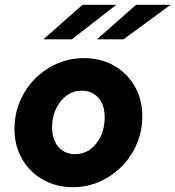

<svg xmlns="http://www.w3.org/2000/svg" viewBox="-20 -766 727 796"><path d="M282 10Q213 10 157.8 -21.3Q102.7 -52.6 71.3 -107.3Q40 -162 40 -231.2Q40 -292 62.5 -345.5Q85 -399 124.5 -439Q164 -479 216.2 -502Q268.5 -525 328 -525Q398 -525 452.5 -494Q507 -463 538.5 -408.5Q570 -354 570 -283.5Q570 -223.5 547.6 -170.4Q525.2 -117.3 485.4 -76.8Q445.6 -36.3 393.5 -13.1Q341.4 10 282 10ZM291 -127Q327 -127 354.4 -147Q381.9 -167.1 397.9 -201.5Q414 -236 414 -280Q414 -331 388 -360.5Q362 -390 318 -390Q283.8 -390 256.3 -369.8Q228.8 -349.6 212.4 -315.8Q196 -282 196 -239Q196 -187 222.2 -157Q248.5 -127 291 -127ZM322 -746H462L278 -603H160ZM544 -746H687L492 -603H382Z"/></svg>

Font: Red Hat Text VF
Style: Italic
Weight: 400
Italic angle: -12°
Designer: Pentagram, MCKL
Foundry: Pentagram, MCKL
Version: Version 1.023